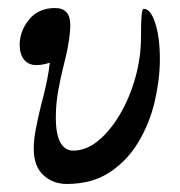

<svg xmlns="http://www.w3.org/2000/svg" viewBox="-20 -445 449 478"><path d="M146 13Q112 13 88 -9Q64 -31 64 -75Q64 -97 69.5 -125.5Q75 -154 82 -182Q92 -219 97 -244.5Q102 -270 104 -289Q87 -283 70 -283Q51 -283 40 -296.5Q29 -310 29 -333Q29 -368 52.5 -396.5Q76 -425 117 -425Q155 -425 155 -383Q155 -365 150.5 -337.5Q146 -310 137 -276Q131 -252 125 -219.5Q119 -187 119 -153Q119 -110 130.5 -90Q142 -70 162 -70Q195 -70 225 -95Q255 -120 279 -161Q303 -202 317 -252Q331 -302 331 -353Q331 -390 332.5 -406.5Q334 -423 338 -423Q355 -423 366.5 -387.5Q378 -352 378 -298Q378 -248 365.5 -193.5Q353 -139 325 -92Q297 -45 253 -16Q209 13 146 13Z"/></svg>

Font: Junicode
Style: Italic
Weight: 400
Italic angle: -11°
Designer: Peter S. Baker
Version: Version 2.100; ttfautohint (v1.8.4)